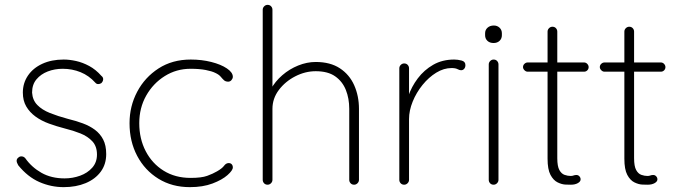

<svg xmlns="http://www.w3.org/2000/svg" viewBox="-20 -760 2786 790"><path d="M55 -80Q48 -92 48.5 -99.5Q49 -107 56 -112Q61 -117 69.5 -116.5Q78 -116 84 -109Q110 -72 150.5 -49Q191 -26 246 -26Q279 -26 309.5 -37Q340 -48 359.5 -70Q379 -92 379 -124Q379 -158 360 -178.5Q341 -199 311 -211Q281 -223 248 -231Q213 -240 181.5 -251.5Q150 -263 126 -280.5Q102 -298 88 -322Q74 -346 74 -379Q74 -418 95 -449Q116 -480 154 -497.5Q192 -515 242 -515Q266 -515 293 -509Q320 -503 347 -488.5Q374 -474 397 -448Q405 -442 404.5 -433.5Q404 -425 397 -418Q391 -414 384 -414Q377 -414 372 -420Q346 -449 311.5 -463Q277 -477 238 -477Q205 -477 176.5 -466Q148 -455 130 -433.5Q112 -412 112 -379Q114 -348 133.5 -328Q153 -308 185.5 -295Q218 -282 259 -271Q292 -263 320.5 -252.5Q349 -242 370.5 -226Q392 -210 404.5 -186Q417 -162 417 -126Q417 -84 394.5 -53.5Q372 -23 332.5 -6.5Q293 10 242 10Q190 10 142 -11Q94 -32 55 -80Z M765 -515Q810 -515 849.5 -505Q889 -495 913.5 -478.5Q938 -462 938 -444Q938 -437 932.5 -430.5Q927 -424 919 -424Q908 -424 901.5 -430Q895 -436 888 -444.5Q881 -453 866 -460Q852 -467 826.5 -472Q801 -477 764 -477Q706 -477 658 -447Q610 -417 581.5 -366.5Q553 -316 553 -253Q553 -189 579.5 -138Q606 -87 653.5 -57.5Q701 -28 764 -28Q809 -28 832.5 -36.5Q856 -45 873 -55Q894 -67 902 -78Q910 -89 921 -89Q929 -89 933.5 -84Q938 -79 938 -71Q938 -59 916 -39.5Q894 -20 854.5 -5Q815 10 761 10Q688 10 632 -24.5Q576 -59 544.5 -118.5Q513 -178 513 -253Q513 -323 544.5 -382.5Q576 -442 632.5 -478.5Q689 -515 765 -515Z M1279 -505Q1339 -505 1378.5 -479Q1418 -453 1437.5 -409Q1457 -365 1457 -312V-20Q1457 -12 1451 -6Q1445 0 1437 0Q1428 0 1422.5 -6Q1417 -12 1417 -20V-312Q1417 -355 1403 -390Q1389 -425 1359 -446Q1329 -467 1279 -467Q1236 -467 1195 -446Q1154 -425 1127.5 -390Q1101 -355 1101 -312V-20Q1101 -12 1095 -6Q1089 0 1081 0Q1072 0 1066.5 -6Q1061 -12 1061 -20V-720Q1061 -728 1067 -734Q1073 -740 1081 -740Q1090 -740 1095.5 -734Q1101 -728 1101 -720V-371L1076 -323Q1076 -359 1094 -392Q1112 -425 1141.5 -450.5Q1171 -476 1207 -490.5Q1243 -505 1279 -505Z M1643 0Q1634 0 1628.5 -6Q1623 -12 1623 -20V-479Q1623 -487 1629 -493Q1635 -499 1643 -499Q1652 -499 1657.5 -493Q1663 -487 1663 -479V-310L1646 -284Q1646 -323 1659.5 -363Q1673 -403 1699 -437.5Q1725 -472 1762.5 -493.5Q1800 -515 1849 -515Q1863 -515 1879 -511Q1895 -507 1895 -492Q1895 -483 1890 -477Q1885 -471 1877 -471Q1871 -471 1862.5 -475.5Q1854 -480 1838 -480Q1806 -480 1775 -461Q1744 -442 1718.5 -410.5Q1693 -379 1678 -342Q1663 -305 1663 -270V-20Q1663 -12 1657 -6Q1651 0 1643 0Z M2031 -495V-20Q2031 -12 2025 -6Q2019 0 2011 0Q2002 0 1996.5 -6Q1991 -12 1991 -20V-495Q1991 -503 1997 -509Q2003 -515 2011 -515Q2020 -515 2025.5 -509Q2031 -503 2031 -495ZM2011 -583Q1995 -583 1985.5 -592Q1976 -601 1976 -615V-623Q1976 -637 1986 -646Q1996 -655 2012 -655Q2026 -655 2035.5 -646Q2045 -637 2045 -623V-615Q2045 -601 2035.5 -592Q2026 -583 2011 -583Z M2151 -503H2383Q2391 -503 2396.5 -497Q2402 -491 2402 -484Q2402 -476 2396.5 -470.5Q2391 -465 2383 -465H2151Q2144 -465 2138 -471Q2132 -477 2132 -484Q2132 -492 2138 -497.5Q2144 -503 2151 -503ZM2253 -650Q2262 -650 2267.5 -644Q2273 -638 2273 -630V-109Q2273 -76 2281.5 -60.5Q2290 -45 2303 -40.5Q2316 -36 2328 -36Q2335 -36 2340 -38Q2345 -40 2352 -40Q2359 -40 2364 -34.5Q2369 -29 2369 -22Q2369 -13 2357.5 -6.5Q2346 0 2329 0Q2323 0 2307.5 -0.5Q2292 -1 2274.5 -9.5Q2257 -18 2245 -40.5Q2233 -63 2233 -107V-630Q2233 -638 2239 -644Q2245 -650 2253 -650Z M2467 -503H2699Q2707 -503 2712.5 -497Q2718 -491 2718 -484Q2718 -476 2712.5 -470.5Q2707 -465 2699 -465H2467Q2460 -465 2454 -471Q2448 -477 2448 -484Q2448 -492 2454 -497.5Q2460 -503 2467 -503ZM2569 -650Q2578 -650 2583.5 -644Q2589 -638 2589 -630V-109Q2589 -76 2597.5 -60.5Q2606 -45 2619 -40.5Q2632 -36 2644 -36Q2651 -36 2656 -38Q2661 -40 2668 -40Q2675 -40 2680 -34.5Q2685 -29 2685 -22Q2685 -13 2673.5 -6.5Q2662 0 2645 0Q2639 0 2623.5 -0.5Q2608 -1 2590.5 -9.5Q2573 -18 2561 -40.5Q2549 -63 2549 -107V-630Q2549 -638 2555 -644Q2561 -650 2569 -650Z"/></svg>

Font: Quicksand Variable Light
Style: Regular
Weight: 300
Designer: Andrew Paglinawan
Foundry: Andrew Paglinawan
Version: Version 3.004